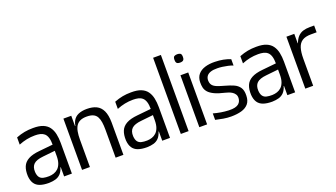

<svg xmlns="http://www.w3.org/2000/svg" viewBox="-75 -1561 3855 2203"><g transform="rotate(-20 1852.5 -459.5)"><path d="M417 0V-307Q417 -313 417 -324.5Q417 -336 417.5 -348.5Q418 -361 418 -371Q418 -381 418 -384Q418 -439 407 -473.5Q396 -508 375 -526Q354 -544 325.5 -550.5Q297 -557 262 -557Q209 -557 160.5 -547Q112 -537 63 -517V-605Q117 -626 165.5 -635Q214 -644 269 -644Q344 -645 391.5 -625.5Q439 -606 465 -569.5Q491 -533 501.5 -483.5Q512 -434 512 -375V0ZM229 11Q164 11 120.5 -4.5Q77 -20 54 -55Q31 -90 27 -146Q24 -214 43.5 -261Q63 -308 113 -335.5Q163 -363 249 -371L437 -390V-315L268 -297Q186 -289 152 -257Q118 -225 121 -162Q124 -119 140.5 -96.5Q157 -74 187 -67Q217 -60 257 -61Q288 -62 316.5 -71.5Q345 -81 367.5 -102Q390 -123 403.5 -159.5Q417 -196 417 -251L435 -113H413Q398 -64 372.5 -37.5Q347 -11 311 -0.5Q275 10 229 11Z M732 -334V-442Q732 -515 754.5 -558Q777 -601 820.5 -620Q864 -639 925 -639Q994 -639 1041.5 -616Q1089 -593 1114.5 -539.5Q1140 -486 1141 -395L1046 -341Q1046 -393 1040 -433Q1034 -473 1018.5 -501Q1003 -529 973 -543Q943 -557 894 -557Q846 -557 814.5 -542.5Q783 -528 765 -500Q747 -472 739.5 -430Q732 -388 732 -334ZM636 0V-626H732V-442V0ZM734 -436 699 -461V-500H745ZM1046 0V-385L1141 -398V0Z M1615 0V-307Q1615 -313 1615 -324.5Q1615 -336 1615.5 -348.5Q1616 -361 1616 -371Q1616 -381 1616 -384Q1616 -439 1605 -473.5Q1594 -508 1573 -526Q1552 -544 1523.5 -550.5Q1495 -557 1460 -557Q1407 -557 1358.5 -547Q1310 -537 1261 -517V-605Q1315 -626 1363.5 -635Q1412 -644 1467 -644Q1542 -645 1589.5 -625.5Q1637 -606 1663 -569.5Q1689 -533 1699.5 -483.5Q1710 -434 1710 -375V0ZM1427 11Q1362 11 1318.5 -4.5Q1275 -20 1252 -55Q1229 -90 1225 -146Q1222 -214 1241.5 -261Q1261 -308 1311 -335.5Q1361 -363 1447 -371L1635 -390V-315L1466 -297Q1384 -289 1350 -257Q1316 -225 1319 -162Q1322 -119 1338.5 -96.5Q1355 -74 1385 -67Q1415 -60 1455 -61Q1486 -62 1514.5 -71.5Q1543 -81 1565.5 -102Q1588 -123 1601.5 -159.5Q1615 -196 1615 -251L1633 -113H1611Q1596 -64 1570.5 -37.5Q1545 -11 1509 -0.5Q1473 10 1427 11Z M1842 0V-930H1937V0Z M2068 0V-634H2163V0ZM2115 -772Q2101 -772 2089 -775.5Q2077 -779 2070.5 -789.5Q2064 -800 2064 -823Q2064 -857 2079 -865.5Q2094 -874 2115 -874Q2137 -874 2152 -865.5Q2167 -857 2167 -823Q2167 -800 2160 -789.5Q2153 -779 2141 -775.5Q2129 -772 2115 -772Z M2455 10Q2409 10 2361 2Q2313 -6 2267 -17V-96Q2314 -83 2359.5 -75.5Q2405 -68 2451 -66Q2498 -64 2528 -71.5Q2558 -79 2574 -93Q2590 -107 2597 -124Q2604 -141 2605 -158Q2607 -186 2595 -205.5Q2583 -225 2563.5 -238Q2544 -251 2522 -258.5Q2500 -266 2483 -270Q2404 -288 2357.5 -310.5Q2311 -333 2288.5 -359Q2266 -385 2259 -415.5Q2252 -446 2253 -480Q2254 -539 2285 -576Q2316 -613 2370 -629.5Q2424 -646 2491 -644Q2545 -643 2591.5 -634Q2638 -625 2679 -608V-531Q2651 -542 2618.5 -549Q2586 -556 2554 -560.5Q2522 -565 2492 -565Q2443 -566 2410.5 -555Q2378 -544 2362.5 -523Q2347 -502 2346 -473Q2346 -435 2363 -412.5Q2380 -390 2416.5 -375.5Q2453 -361 2509 -346Q2564 -331 2607.5 -312Q2651 -293 2676 -257.5Q2701 -222 2699 -158Q2698 -94 2667 -57.5Q2636 -21 2581.5 -5.5Q2527 10 2455 10Z M3143 0V-307Q3143 -313 3143 -324.5Q3143 -336 3143.5 -348.5Q3144 -361 3144 -371Q3144 -381 3144 -384Q3144 -439 3133 -473.5Q3122 -508 3101 -526Q3080 -544 3051.5 -550.5Q3023 -557 2988 -557Q2935 -557 2886.5 -547Q2838 -537 2789 -517V-605Q2843 -626 2891.5 -635Q2940 -644 2995 -644Q3070 -645 3117.5 -625.5Q3165 -606 3191 -569.5Q3217 -533 3227.5 -483.5Q3238 -434 3238 -375V0ZM2955 11Q2890 11 2846.5 -4.5Q2803 -20 2780 -55Q2757 -90 2753 -146Q2750 -214 2769.5 -261Q2789 -308 2839 -335.5Q2889 -363 2975 -371L3163 -390V-315L2994 -297Q2912 -289 2878 -257Q2844 -225 2847 -162Q2850 -119 2866.5 -96.5Q2883 -74 2913 -67Q2943 -60 2983 -61Q3014 -62 3042.5 -71.5Q3071 -81 3093.5 -102Q3116 -123 3129.5 -159.5Q3143 -196 3143 -251L3161 -113H3139Q3124 -64 3098.5 -37.5Q3073 -11 3037 -0.5Q3001 10 2955 11Z M3362 0V-634H3458V-519H3461Q3479 -567 3505.5 -595Q3532 -623 3568.5 -634.5Q3605 -646 3653 -646H3705V-563H3636Q3568 -563 3529 -538Q3490 -513 3474 -461.5Q3458 -410 3458 -330V0Z"/></g></svg>

Font: Matangi SemiBold
Style: Regular
Weight: 600
Designer: Prashant Pant
Foundry: The Graphic Ant
Version: Version 3.002